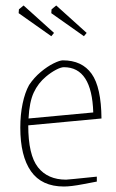

<svg xmlns="http://www.w3.org/2000/svg" viewBox="-20 -670 424 700"><path d="M54 -205Q54 -252 62.5 -292.5Q71 -333 86 -360Q104 -387 128.5 -407.5Q153 -428 175.5 -439Q198 -450 209 -450Q279 -450 314 -401Q349 -352 350 -238L83 -213Q83 -105 118.5 -60Q154 -15 221 -15Q227 -15 333 -26V-8Q327 -7 283 1.5Q239 10 213 10Q132 10 93 -45.5Q54 -101 54 -205ZM320 -260Q315 -425 213 -425Q202 -425 184 -415.5Q166 -406 148 -391Q119 -367 103 -332.5Q87 -298 84 -238ZM48 -622 49 -636 66 -650 177 -550 167 -538ZM167 -622 168 -636 185 -650 296 -550 286 -538Z"/></svg>

Font: Grenze Thin
Style: Regular
Weight: 250
Designer: Renata Polastri
Foundry: Omnibus-Type
Version: Version 1.002; ttfautohint (v1.8)